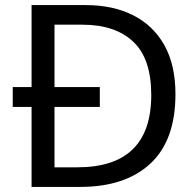

<svg xmlns="http://www.w3.org/2000/svg" viewBox="-20 -734 770 754"><path d="M317 -714Q424 -714 503 -674Q582 -634 625.5 -556.5Q669 -479 669 -364Q669 -183 570.5 -91.5Q472 0 295 0H104V-314H30V-392H104V-714ZM304 -637H194V-392H372V-314H194V-77H284Q574 -77 574 -361Q574 -504 503 -570.5Q432 -637 304 -637Z"/></svg>

Font: Noto Naskh Arabic
Style: Regular
Weight: 400
Designer: Monotype Design Team, David Williams, Mohamad Dakak and Nizar Qandah
Foundry: Monotype Imaging Inc.
Version: Version 2.013